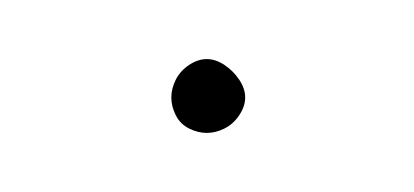

<svg xmlns="http://www.w3.org/2000/svg" viewBox="-20 -1133 140 65"><path d="M38 -1100Q38 -1097 39.5 -1094Q41 -1091 44 -1089.5Q47 -1088 50 -1088Q53 -1088 56 -1089.5Q59 -1091 61 -1094Q63 -1097 63 -1100Q63 -1103 61 -1106Q59 -1109 56 -1111Q53 -1113 50 -1113Q47 -1113 44 -1111Q41 -1109 39.5 -1106Q38 -1103 38 -1100Z"/></svg>

Font: Linefont Thin
Style: Regular
Weight: 100
Monospace: yes
Version: Version 3.002;gftools[0.9.33]